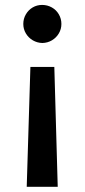

<svg xmlns="http://www.w3.org/2000/svg" viewBox="-20 -548 339 768"><path d="M210.9 199.2H86.9L101.6 -280.3H197.3ZM225.6 -452.1Q225.6 -431.6 215.3 -414.3Q205.1 -397 187.7 -386.7Q170.4 -376.5 149.4 -376Q128.9 -376.5 111.3 -386.7Q93.8 -397 83.5 -414.3Q73.2 -431.6 73.2 -452.1Q73.2 -473.1 83.5 -490.7Q93.8 -508.3 110.8 -518.3Q127.9 -528.3 148.4 -528.3Q169.4 -528.3 187.3 -518.3Q205.1 -508.3 215.3 -490.7Q225.6 -473.1 225.6 -452.1Z"/></svg>

Font: Reddit Sans Vanilla SemiBold
Style: Regular
Weight: 600
Designer: Stephen Hutchings
Foundry: Reddit
Version: Version 1.013